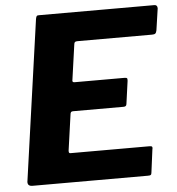

<svg xmlns="http://www.w3.org/2000/svg" viewBox="-53 -791 775 841"><g transform="rotate(-5 335.0 -371.0)"><path d="M36 -25C36 -23 35 -20 35 -18C35 -8 40 0 56 0H563C576 0 579 -2 580 -13L593 -113C594 -116 594 -118 594 -120C594 -125 593 -128 581 -128H234C229 -128 227 -131 227 -136V-140L249 -296C250 -307 253 -310 262 -310H483C492 -310 496 -313 497 -321L511 -422C511 -424 511 -425 511 -427C511 -432 511 -436 499 -436H280C273 -436 270 -438 270 -443L292 -599C293 -611 297 -614 308 -614H635C650 -614 653 -618 656 -631L669 -720C669 -722 670 -725 670 -727C670 -737 665 -742 657 -742H150C139 -742 138 -740 135 -727Z"/></g></svg>

Font: Libre Franklin
Style: Bold Italic
Weight: 700
Italic angle: -8°
Designer: Pablo Impallari, Rodrigo Fuenzalida
Foundry: Impallari Type
Version: Version 1.002; ttfautohint (v1.5)